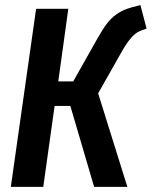

<svg xmlns="http://www.w3.org/2000/svg" viewBox="-20 -725 589 745"><path d="M524.9 -705.1 548.8 -613.8Q526.9 -607.4 513.4 -599.6Q500 -591.8 484.1 -572.5Q468.3 -553.2 448.2 -517.1L360.8 -362.8L474.1 0H345.2L252.9 -314H191.9L147.9 0H22L120.1 -690.9H245.1L206.1 -409.2H264.2L358.9 -577.1Q378.9 -612.8 395.3 -634Q411.6 -655.3 431.6 -669.2Q451.7 -683.1 471.2 -690.2Q490.7 -697.3 524.9 -705.1Z"/></svg>

Font: Fira Sans Compressed Medium
Style: Italic
Weight: 500
Width: 3
Italic angle: -8°
Designer: Carrois Corporate & Edenspiekermann AG
Foundry: Carrois Corporate GbR & Edenspiekermann AG
Version: Version 4.203;PS 004.203;hotconv 1.0.88;makeotf.lib2.5.64775